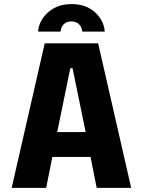

<svg xmlns="http://www.w3.org/2000/svg" viewBox="-20 -910 690 930"><path d="M615.4 0H448.4L418.4 -150H233.6L203.6 0H36.6L196.6 -700H455.4ZM320.6 -579.7 257.1 -270.3H394.9L331.4 -579.7ZM326.6 -890.2Q369.1 -890.2 399.4 -876.5Q429.8 -862.8 449.1 -841.8Q468.5 -820.9 477.8 -798Q487.1 -775.1 487.1 -756.8H378.3Q378.3 -768 372.5 -779.3Q366.8 -790.6 355.1 -798.4Q343.4 -806.2 325.6 -806.2Q307.6 -806.2 296.2 -798.4Q284.7 -790.6 279.2 -779.3Q273.7 -768 273.7 -756.8H164.9Q164.9 -775.1 174.4 -798Q184 -820.9 203.9 -841.8Q223.7 -862.8 254.1 -876.5Q284.5 -890.2 326.6 -890.2Z"/></svg>

Font: Trispace Thin
Style: Regular
Weight: 100
Designer: Tyler Finck
Foundry: Etcetera Type Company
Version: Version 1.210